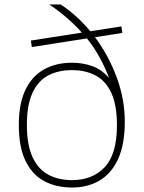

<svg xmlns="http://www.w3.org/2000/svg" viewBox="-20 -828 642 857"><path d="M302 9Q230.5 9 177 -19.8Q123.5 -48.5 93.8 -110Q64 -171.5 64 -270Q64 -366.5 94 -428Q124 -489.5 177.5 -518.8Q231 -548 301 -548Q349 -548 391.5 -533Q434 -518 467 -479.5Q449.5 -526 425.5 -570.2Q401.5 -614.5 368 -656.5L122 -618L118 -647L345.5 -682.5Q316.5 -715 280.5 -746.5Q244.5 -778 200 -808H251Q323 -760.5 383 -688.5L522 -710L526 -681L404 -662Q464.5 -581 500.8 -483.2Q537 -385.5 537 -285Q537 -183.5 507.2 -118.5Q477.5 -53.5 424.5 -22.2Q371.5 9 302 9ZM302 -24Q393 -24 447.5 -82Q502 -140 502 -269Q502 -358.5 477.2 -412.5Q452.5 -466.5 407.2 -490.8Q362 -515 301 -515Q240 -515 194.8 -491Q149.5 -467 124.8 -413.2Q100 -359.5 100 -271Q100 -181.5 125 -127.2Q150 -73 195.2 -48.5Q240.5 -24 302 -24Z"/></svg>

Font: Encode Sans Expanded Thin
Style: Regular
Weight: 100
Width: 7
Designer: Multiple Designers
Foundry: Impallari Type
Version: Version 3.000; ttfautohint (v1.8.3) -l 8 -r 50 -G 200 -x 14 